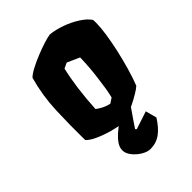

<svg xmlns="http://www.w3.org/2000/svg" viewBox="-230 -692 1005 1005"><g transform="rotate(-45 272.0 -189.5)"><path d="M270.5 9.8Q239.3 6.8 197.8 -4.6Q156.2 -16.1 120.4 -32.5Q84.5 -48.8 69.3 -66.4Q67.9 -177.2 72 -283.7Q76.2 -390.1 104.5 -491.2Q117.2 -504.9 146.5 -520.5Q175.8 -536.1 211.2 -550.5Q246.6 -564.9 278.8 -575.2Q311 -585.4 329.1 -587.9Q368.7 -584 411.4 -568.6Q454.1 -553.2 489.7 -530.5Q525.4 -507.8 543 -481.9Q543.5 -477.5 543.7 -471.9Q543.9 -466.3 543.9 -460Q543.9 -428.2 536.9 -379.9Q529.8 -331.5 517.6 -276.9Q505.4 -222.2 490.2 -169.9Q475.1 -117.7 459.5 -78.1Q448.7 -67.4 423.6 -52.5Q398.4 -37.6 374 -25.4Q312.5 4.9 270.5 9.8ZM296.4 -107.4 324.7 -126Q331.5 -153.8 335.7 -179.7Q339.8 -205.6 343.3 -233.9Q349.1 -274.4 352.3 -312.3Q355.5 -350.1 356.4 -390.6L287.6 -421.4L257.3 -407.2Q249.5 -374.5 244.6 -345Q239.7 -315.4 235.8 -289.6Q226.1 -217.3 222.2 -142.6Q236.3 -132.3 253.9 -122.8Q271.5 -113.3 296.4 -107.4ZM278.3 209Q255.9 209 230.2 193.6Q204.6 178.2 186.5 155.3Q168.5 132.3 168.5 109.9Q168.5 88.4 182.1 68.1Q195.8 47.9 216.3 29.8Q236.8 11.7 258.3 -2.9Q279.8 -17.6 295.4 -27.3L391.1 -61.5Q378.4 -43.9 360.1 -17.8Q341.8 8.3 324 34.2Q306.2 60.1 294.4 78.1L300.8 84.5L399.9 51.8L416.5 113.8Q386.7 161.6 353.8 185.3Q320.8 209 278.3 209Z"/></g></svg>

Font: Fruktur
Style: Italic
Weight: 400
Italic angle: -8°
Designer: Viktoriya Grabowska, Eben Sorkin
Foundry: Viktoriya Grabowska
Version: Version 1.008; ttfautohint (v1.8.4.7-5d5b)